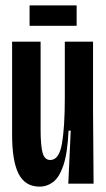

<svg xmlns="http://www.w3.org/2000/svg" viewBox="-20 -683 395 714"><path d="M127 11Q74 11 49.5 -36Q25 -83 25 -183V-528H131V-202Q131 -141 138.5 -114.5Q146 -88 167 -88Q200 -88 210.5 -149.5Q221 -211 221 -317V-528H326V-272L328 0H234L243 -197H235Q231 -114 216 -69Q201 -24 178 -6.5Q155 11 127 11ZM90 -587V-663H265V-587Z"/></svg>

Font: Bricolage Grotesque 96pt Condensed Medium
Style: Regular
Weight: 500
Width: 3
Designer: Mathieu Triay
Foundry: Atelier Triay
Version: Version 1.001; ttfautohint (v1.8.4.7-5d5b);gftools[0.9.33.de